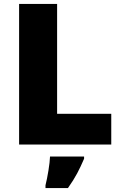

<svg xmlns="http://www.w3.org/2000/svg" viewBox="-20 -734 622 975"><path d="M77 0V-714H270V-156H545V0ZM407 72Q390 112 372 146Q354 180 325 221H211V207Q219 175 226 132Q233 89 234 61H407Z"/></svg>

Font: Noto Sans Gujarati UI Black
Style: Regular
Weight: 900
Designer: Jelle Bosma - Monotype Design Team, Universal Thirst
Foundry: Monotype Imaging Inc.
Version: Version 2.106; ttfautohint (v1.8.4.7-5d5b)